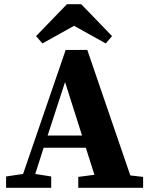

<svg xmlns="http://www.w3.org/2000/svg" viewBox="-20 -895 715 915"><path d="M333 -772 182 -688 152 -723 299 -875H367L514 -723L484 -688ZM207 -249H371L290 -504ZM601 -59 662 -52V0H353V-52L430 -62L389 -191H188L148 -66L224 -54V0H9V-54L90 -66L293 -657H396Z"/></svg>

Font: TypoPRO Source Serif Pro
Style: Bold
Weight: 700
Designer: Frank Grießhammer
Foundry: Adobe Systems Incorporated
Version: Version 1.017;PS 1.0;hotconv 1.0.79;makeotf.lib2.5.61930